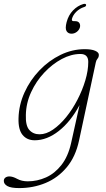

<svg xmlns="http://www.w3.org/2000/svg" viewBox="-54 -709 540 980"><path d="M349.5 8Q332 90.5 287 144.5Q242 198.5 179 224.8Q116 251 44 251Q2 251 -16.2 240.8Q-34.5 230.5 -34.5 214.5Q-34.5 203.5 -26.5 197.5Q-18.5 191.5 -6 191.5Q11 191.5 33.8 204Q56.5 216.5 88 216.5Q136 216.5 180.8 196.5Q225.5 176.5 259.5 133.2Q293.5 90 309 21L352 -172.5Q307 -88.5 246.5 -40.8Q186 7 123 7Q84 7 61.5 -20Q39 -47 40.5 -104.5Q42 -173 70.8 -236.5Q99.5 -300 147.5 -350Q195.5 -400 255.2 -429Q315 -458 378.5 -458Q413 -458 431.8 -449.8Q450.5 -441.5 450.5 -429.5Q450.5 -417 444 -409.8Q437.5 -402.5 435 -390.5ZM78 -122Q76 -67.5 95.8 -45.5Q115.5 -23.5 148 -23.5Q181.5 -23.5 216.5 -47.5Q251.5 -71.5 283.8 -111.2Q316 -151 341.2 -199.8Q366.5 -248.5 381.5 -298.8Q396.5 -349 396.5 -393Q396.5 -433.5 356.5 -433.5Q309.5 -433.5 261.2 -407.8Q213 -382 171.8 -338.2Q130.5 -294.5 104.8 -238.5Q79 -182.5 78 -122ZM330 -601Q344.5 -601 350.8 -591.8Q357 -582.5 354 -569.5Q350 -555.5 337.8 -546.2Q325.5 -537 311 -537Q294 -537 285.8 -550.2Q277.5 -563.5 286 -596Q295.5 -632 318.8 -656Q342 -680 371.5 -688.5Q384 -691.5 385.5 -684.5Q386.5 -676 375 -673Q352 -665.5 335.2 -648.8Q318.5 -632 313.5 -613.5Q310 -601 322 -601Z"/></svg>

Font: Fraunces 9pt S050 Thin
Style: Italic
Weight: 100
Italic angle: -16°
Version: Version 1.000; ttfautohint (v1.8.3)